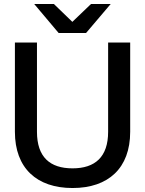

<svg xmlns="http://www.w3.org/2000/svg" viewBox="-20 -934 730 966"><path d="M345 12C525 12 635 -88 635 -271V-720H524V-271C524 -144 458 -87 345 -87C231 -87 166 -144 166 -271V-720H55V-271C55 -88 165 12 345 12ZM275 -768H413L537 -914H438L344 -824L251 -914H152Z"/></svg>

Font: Aspekta 500
Style: Regular
Weight: 500
Designer: Ivo Dolenc
Version: Version 2.100